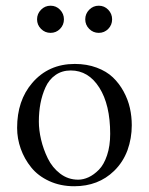

<svg xmlns="http://www.w3.org/2000/svg" viewBox="-20 -643 522 673"><path d="M123.8 -541.7Q109.9 -555.7 109.9 -575.2Q109.9 -594.7 123.8 -608.9Q137.7 -623 157.2 -623Q176.8 -623 190.4 -608.9Q204.1 -594.7 204.1 -575.2Q204.1 -555.7 190.4 -541.7Q176.8 -527.8 157.2 -527.8Q137.7 -527.8 123.8 -541.7ZM292.7 -541.7Q278.8 -555.7 278.8 -575.2Q278.8 -594.7 292.7 -608.9Q306.6 -623 326.2 -623Q345.7 -623 359.4 -608.9Q373 -594.7 373 -575.2Q373 -555.7 359.4 -541.7Q345.7 -527.8 326.2 -527.8Q306.6 -527.8 292.7 -541.7ZM40 -194.8Q40 -290.5 92.8 -352.1Q149.9 -418.9 242.2 -418.9Q284.2 -418.9 318.8 -406Q353.5 -393.1 375.7 -371.8Q397.9 -350.6 413.3 -322.3Q428.7 -293.9 435.3 -264.4Q441.9 -234.9 441.9 -204.1Q441.9 -158.2 426.8 -116.2Q411.1 -74.2 379.9 -43.9Q324.7 9.8 240.2 9.8Q191.9 9.8 152.6 -8.3Q113.3 -26.4 89.4 -56.2Q65.4 -85.9 52.7 -121.6Q40 -157.2 40 -194.8ZM228 -396Q197.3 -396 174.6 -380.1Q151.9 -364.3 139.6 -337.2Q127.4 -310.1 121.8 -280.3Q116.2 -250.5 116.2 -216.8Q116.2 -187 124 -153.6Q131.8 -120.1 147.5 -87.9Q163.1 -55.7 190.9 -34.4Q218.8 -13.2 253.9 -13.2Q272 -13.2 290.5 -21.7Q309.1 -30.3 326.7 -48.1Q344.2 -65.9 355.2 -98.6Q366.2 -131.3 366.2 -173.8Q366.2 -275.9 328.1 -335.9Q290 -396 228 -396Z"/></svg>

Font: Linux Libertine Display G
Style: Regular
Weight: 400
Designer: Philipp H. Poll
Foundry: Philipp H. Poll
Version: Version 5.0.9